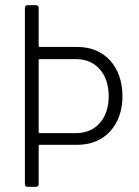

<svg xmlns="http://www.w3.org/2000/svg" viewBox="-20 -720 536 740"><path d="M279 -539H133C131 -539 129 -541 129 -543V-690C129 -696 125 -700 119 -700H86C80 -700 76 -696 76 -690V-10C76 -4 80 0 86 0H119C125 0 129 -4 129 -10V-158C129 -160 131 -162 133 -162H280C382 -162 452 -237 452 -349C452 -463 383 -539 279 -539ZM274 -207H133C131 -207 129 -209 129 -211V-488C129 -490 131 -492 133 -492H274C349 -492 399 -436 399 -349C399 -263 349 -207 274 -207Z"/></svg>

Font: Barlow Semi Condensed Light
Style: Regular
Weight: 300
Width: 4
Designer: Jeremy Tribby
Foundry: Tribby Type
Version: Version 1.422;hotconv 1.0.109;makeotfexe 2.5.65596